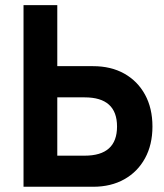

<svg xmlns="http://www.w3.org/2000/svg" viewBox="-20 -713 626 733"><path d="M69.8 0V-693.4H198.7V-460.4H335.4Q403.8 -460.4 454.6 -431.9Q505.4 -403.3 533.7 -351.6Q562 -299.8 562 -230Q562 -160.6 533.7 -108.9Q505.4 -57.1 454.6 -28.6Q403.8 0 335.4 0ZM303.2 -341.3H198.7V-118.7H303.2Q426.8 -118.7 426.8 -230Q426.8 -341.3 303.2 -341.3Z"/></svg>

Font: Caskaydia Cove
Style: Bold
Weight: 700
Monospace: yes
Designer: Aaron Bell
Foundry: Saja Typeworks
Version: Version 4.300; ttfautohint (v1.8.3)